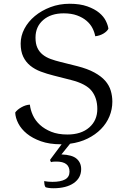

<svg xmlns="http://www.w3.org/2000/svg" viewBox="-20 -751 679 1022"><path d="M253 112Q247 108 247 99L308 17H304Q243 17 198 1Q153 -15 123 -39.5Q93 -64 77.5 -94Q62 -124 61 -152Q71 -167 94 -180Q117 -193 139 -194Q142 -166 155 -137.5Q168 -109 192.5 -86.5Q217 -64 253 -49.5Q289 -35 339 -35Q412 -35 455 -72.5Q498 -110 498 -171Q498 -229 468 -267Q438 -305 359 -325L265 -349Q229 -358 197 -370Q165 -382 141 -401.5Q117 -421 103.5 -449.5Q90 -478 90 -519Q90 -560 110 -598Q130 -636 165.5 -665.5Q201 -695 248.5 -713Q296 -731 351 -731Q406 -731 445 -717Q484 -703 508 -683Q532 -663 543.5 -639.5Q555 -616 557 -598Q550 -584 531 -572.5Q512 -561 487 -558Q483 -580 472 -601.5Q461 -623 440.5 -640.5Q420 -658 390 -669Q360 -680 319 -680Q251 -680 210 -644.5Q169 -609 169 -551Q169 -518 179 -496.5Q189 -475 207 -460.5Q225 -446 249.5 -437Q274 -428 303 -421L391 -399Q446 -385 482.5 -365Q519 -345 540 -321Q561 -297 569.5 -268.5Q578 -240 578 -210Q578 -169 562.5 -131.5Q547 -94 517.5 -64Q488 -34 446.5 -13.5Q405 7 353 14L307 71Q364 73 388 94Q412 115 412 149Q412 196 372.5 223.5Q333 251 264 251Q249 251 237 249Q225 247 222 245Q218 239 216.5 229.5Q215 220 215 213Q224 215 236.5 216Q249 217 259 217Q303 217 326.5 204Q350 191 350 163Q350 109 280 109Q272 109 264.5 109.5Q257 110 253 112Z"/></svg>

Font: Gotu
Style: Regular
Weight: 400
Designer: Sarang Kulkarni & Kailash Malviya
Foundry: Ek Type
Version: Version 2.320;hotconv 1.0.109;makeotfexe 2.5.65596; ttfautoh